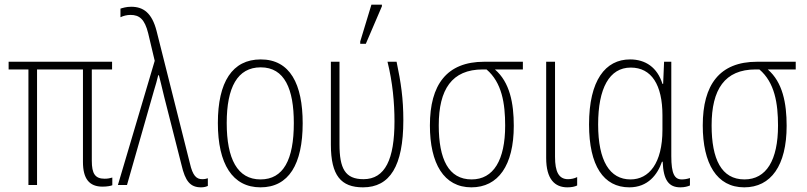

<svg xmlns="http://www.w3.org/2000/svg" viewBox="-20 -794 3462 824"><path d="M420 7C439 7 455 4 462 1V-32C452 -29 442 -27 429 -27C388 -27 374 -49 374 -104V-496H461V-529H17V-496H102V0H139V-496H336V-99C336 -27 363 7 420 7Z M843 10C857 10 865 7 872 4V-29C867 -27 858 -25 848 -25C823 -25 807 -40 795 -93L652 -661C632 -739 595 -765 543 -765C522 -765 507 -760 497 -757V-720C509 -726 525 -730 540 -730C578 -730 601 -712 616 -651L644 -533L486 0H525L641 -406C648 -428 654 -450 659 -471H662C668 -446 671 -437 685 -377L759 -86C775 -17 796 10 843 10Z M1279 -265C1279 -433 1225 -539 1099 -539C977 -539 915 -442 915 -266C915 -90 978 10 1098 10C1219 10 1279 -89 1279 -265ZM953 -266C953 -419 999 -505 1099 -505C1202 -505 1241 -411 1241 -266C1241 -108 1196 -24 1098 -24C999 -24 953 -112 953 -266Z M1526 -606H1550L1619 -767V-774H1574L1526 -616ZM1538 10C1653 10 1711 -81 1711 -278C1711 -370 1701 -439 1682 -529H1643C1665 -441 1673 -353 1673 -273C1673 -111 1633 -25 1540 -25C1461 -25 1437 -71 1437 -175V-529H1400V-173C1400 -40 1444 10 1538 10Z M2003 10C2118 10 2185 -84 2185 -254C2185 -351 2168 -441 2104 -496H2224V-529H2058C1897 -529 1825 -430 1825 -256C1825 -92 1885 10 2003 10ZM2004 -24C1905 -24 1863 -111 1863 -256C1863 -410 1919 -496 2052 -496H2068C2134 -440 2148 -350 2148 -255C2148 -107 2098 -24 2004 -24Z M2415 10C2433 10 2447 7 2457 2V-34C2445 -28 2431 -25 2418 -25C2378 -25 2362 -57 2362 -121V-529H2324V-116C2324 -25 2361 10 2415 10Z M2681 10C2761 10 2802 -45 2821 -100H2824C2827 -21 2850 10 2900 10C2918 10 2932 6 2941 2V-30C2930 -26 2917 -24 2906 -24C2875 -24 2861 -48 2861 -124V-529H2830L2826 -434H2823C2801 -505 2750 -539 2684 -539C2578 -539 2508 -449 2508 -260C2508 -83 2570 10 2681 10ZM2686 -24C2597 -24 2547 -103 2547 -260C2547 -415 2595 -504 2687 -504C2776 -504 2823 -430 2823 -299V-237C2823 -93 2765 -24 2686 -24Z M3174 10C3289 10 3356 -84 3356 -254C3356 -351 3339 -441 3275 -496H3395V-529H3229C3068 -529 2996 -430 2996 -256C2996 -92 3056 10 3174 10ZM3175 -24C3076 -24 3034 -111 3034 -256C3034 -410 3090 -496 3223 -496H3239C3305 -440 3319 -350 3319 -255C3319 -107 3269 -24 3175 -24Z"/></svg>

Font: Noto Sans Condensed ExtraLight
Style: Regular
Weight: 200
Width: 3
Designer: Monotype Design Team
Foundry: Monotype Imaging Inc.
Version: Version 2.013